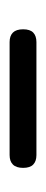

<svg xmlns="http://www.w3.org/2000/svg" viewBox="128 -778 94 390"><g transform="rotate(-90 175.0 -583.0)"><path d="M29 -583Q29 -597 35.8 -603.8Q42.5 -610.5 55 -610.5H284.5Q297 -610.5 303.8 -603.8Q310.5 -597 310.5 -583Q310.5 -569 303.8 -562.5Q297 -556 284.5 -556H55Q42.5 -556 35.8 -562.5Q29 -569 29 -583Z"/></g></svg>

Font: Fraunces 11pt
Style: Regular
Weight: 400
Version: Version 1.000;[b76b70a41]